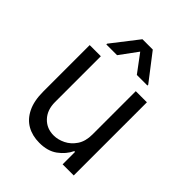

<svg xmlns="http://www.w3.org/2000/svg" viewBox="-216 -886 1013 1013"><g transform="rotate(45 290.5 -379.5)"><path d="M420.9 -222.7V-545.9H503.9V0H420.9V-92.8H415Q395.5 -51.3 355.2 -22Q314.9 7.3 252.9 6.8Q201.7 6.8 162.1 -15.4Q122.6 -37.6 99.9 -83.5Q77.1 -129.4 77.1 -199.2V-545.9H160.2V-204.1Q160.2 -145 194.1 -109.4Q228 -73.7 280.3 -74.2Q311.5 -74.2 344 -90.1Q376.5 -106 398.7 -138.9Q420.9 -171.9 420.9 -222.7ZM364.3 -610.4 290 -710 216.8 -610.4H136.7V-616.2L252 -764.6H329.1L443.4 -616.2V-610.4Z"/></g></svg>

Font: Inter V
Style: Weight 400 Optical size 14.0
Weight: 400
Designer: Rasmus Andersson
Foundry: rsms
Version: Version 4.000;git-4fc901f